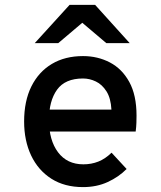

<svg xmlns="http://www.w3.org/2000/svg" viewBox="-20 -752 656 784"><path d="M319 12Q243.5 12 189.8 -22.2Q136 -56.5 107.2 -117Q78.5 -177.5 78.5 -256Q78.5 -339.5 108.2 -399.2Q138 -459 191.8 -491Q245.5 -523 319 -523Q379 -523 428.8 -497Q478.5 -471 508 -417.2Q537.5 -363.5 537.5 -280Q537.5 -267.5 537 -250.8Q536.5 -234 534 -215H158.5V-304.5H435Q432.5 -351 414.8 -379Q397 -407 371.5 -419.2Q346 -431.5 319 -431.5Q246 -431.5 213 -385.8Q180 -340 180 -262Q180 -179.5 217 -130.2Q254 -81 320.5 -81Q353 -81 381.5 -92.2Q410 -103.5 435.5 -128.5L497 -62Q465 -29.5 420 -8.8Q375 12 319 12ZM122 -576 264 -732H368.5L509.5 -576H414L316 -659L218 -576Z"/></svg>

Font: Overpass Mono SemiBold
Style: Regular
Weight: 600
Monospace: yes
Designer: Delve Withrington, Dave Bailey
Foundry: Delve Fonts LLC
Version: Version 4.000